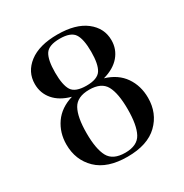

<svg xmlns="http://www.w3.org/2000/svg" viewBox="-167 -840 938 980"><g transform="rotate(-30 302.0 -350.0)"><path d="M305.7 -710C234 -710 178.5 -694.8 139.2 -664.6C99.8 -634.3 80.1 -595.4 80.1 -547.9C80.1 -512 91.3 -481 113.8 -454.6C136.2 -428.2 168.9 -409.2 211.9 -397.5C163.7 -383.1 127.3 -358.2 102.5 -322.8C77.8 -287.3 65.4 -246.4 65.4 -200.2C65.4 -139 85.8 -88.7 126.5 -49.3C167.2 -9.9 226.9 9.8 305.7 9.8C384.4 9.8 444.2 -9.9 484.9 -49.3C525.6 -88.7 545.9 -138.7 545.9 -199.2C545.9 -246.1 533.7 -287.3 509.3 -322.8C484.9 -358.2 448.6 -383.1 400.4 -397.5C442.7 -409.2 475.1 -428.2 497.6 -454.6C520 -481 531.2 -511.7 531.2 -546.9C531.2 -594.4 511.6 -633.5 472.2 -664.1C432.8 -694.7 377.3 -710 305.7 -710ZM305.7 -685.5C348.6 -685.5 377.1 -675 391.1 -653.8C405.1 -632.7 412.1 -597.3 412.1 -547.9C412.1 -498.4 405.1 -462.9 391.1 -441.4C377.1 -419.9 348.6 -409.2 305.7 -409.2C262 -409.2 233.4 -419.8 219.7 -440.9C206.1 -462.1 199.2 -497.4 199.2 -546.9C199.2 -596.4 206.1 -631.8 219.7 -653.3C233.4 -674.8 262 -685.5 305.7 -685.5ZM305.7 -384.8C353.2 -384.8 385.3 -369.6 401.9 -339.4C418.5 -309.1 426.8 -262.7 426.8 -200.2C426.8 -137.7 418.5 -91 401.9 -60.1C385.3 -29.1 353.2 -13.7 305.7 -13.7C257.5 -13.7 225.1 -29 208.5 -59.6C191.9 -90.2 183.6 -136.7 183.6 -199.2C183.6 -261.7 192.1 -308.3 209 -338.9C225.9 -369.5 258.1 -384.8 305.7 -384.8Z"/></g></svg>

Font: TriodPostnaja
Style: Medium
Weight: 500
Version: 20110805; ttfautohint (v0.96) -l 8 -r 50 -G 200 -x 14 -w "G"